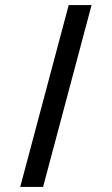

<svg xmlns="http://www.w3.org/2000/svg" viewBox="-20 -740 442 760"><path d="M252 -720H342.5L150.5 0H60Z"/></svg>

Font: Cns Manrope Med
Style: Regular
Weight: 500
Designer: Mikhail Sharanda
Foundry: Mikhail Sharanda
Version: Version 4.504